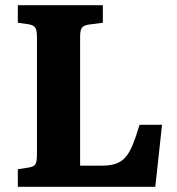

<svg xmlns="http://www.w3.org/2000/svg" viewBox="-20 -723 686 743"><path d="M49 0V-68L93 -75Q111 -78 117 -87.5Q123 -97 123 -126V-581Q123 -607 116 -616.5Q109 -626 91 -629L49 -635V-703H378V-635L324 -628Q304 -625 297 -615.5Q290 -606 290 -581V-82H376Q407 -82 428.5 -89.5Q450 -97 465.5 -114.5Q481 -132 493.5 -162.5Q506 -193 520 -240H607L581 0Z"/></svg>

Font: Literata 18pt
Style: Bold
Weight: 700
Designer: Latin by Veronika Burian and Jose Scaglione. Greek by Irene Vlachou. Cyrillic by Vera Evstafieva.
Foundry: TypeTogether
Version: Version 3.103;gftools[0.9.29]